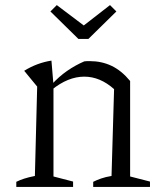

<svg xmlns="http://www.w3.org/2000/svg" viewBox="-20 -734 623 754"><path d="M44 0V-20Q58 -27 75 -32.5Q92 -38 117 -43L126 -394L75 -456Q125 -487 182 -496L190 -401V-41L267 -21V0ZM346 0V-20Q360 -27 377 -33Q394 -39 418 -43L428 -384L491 -416V-41L569 -21V0ZM183 -381 182 -401Q211 -433 243.5 -455.5Q276 -478 311 -493Q317 -494 322.5 -494Q328 -494 332 -494Q379 -494 418 -475.5Q457 -457 491 -416L428 -384Q373 -433 311 -433Q247 -433 183 -381ZM288 -581 178 -689 203 -714 309 -634 412 -714 437 -689 327 -581Z"/></svg>

Font: Piazzolla Thin Light
Style: Regular
Weight: 300
Version: Version 2.005